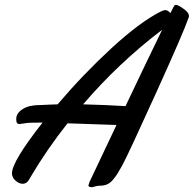

<svg xmlns="http://www.w3.org/2000/svg" viewBox="-20 -739 798 791"><path d="M757.3 -667Q739.3 -612.8 623.8 -357.9Q508.3 -103 483.9 -58.1Q471.7 -36.1 464.8 -24.9Q458 -13.7 446.5 0.2Q435.1 14.2 422.4 20Q409.7 25.9 394 25.9Q381.3 25.9 371.6 29.1Q361.8 32.2 359.9 32.2Q344.2 32.2 344.2 24.9Q344.2 23.4 349.1 9.8Q352.5 2.4 460 -224.1Q345.2 -228.5 258.3 -231Q174.8 -126 106.9 -11.2Q98.6 4.9 91.3 11.5Q84 18.1 72.8 18.1Q58.6 18.1 43.9 5.1Q29.3 -7.8 29.3 -24.9Q29.3 -73.7 155.3 -233.9Q106.9 -233.9 96.2 -232.9Q88.4 -232.4 76.4 -230.2Q64.5 -228 60.1 -228Q53.2 -228 50 -232.4Q46.9 -236.8 46.9 -249Q46.9 -272.5 73 -289.3Q99.1 -306.2 143.1 -306.2Q146.5 -306.2 155.5 -306.6Q164.6 -307.1 181.4 -307.9Q198.2 -308.6 217.3 -309.1Q323.7 -434.1 439.9 -541Q556.2 -647.9 641.1 -690.9Q654.8 -697.8 661.1 -697.3Q670.9 -697.3 682.1 -685.1Q684.1 -689.5 686.5 -693.8Q689 -698.2 690.2 -700.9Q691.4 -703.6 692.9 -706.5Q694.3 -709.5 695.3 -710.9Q696.3 -712.4 697 -713.9Q697.8 -715.3 698.5 -716.1Q699.2 -716.8 700 -717.5Q700.7 -718.3 701.7 -718.5Q702.6 -718.8 703.6 -718.8Q704.6 -718.8 706.1 -718.8Q713.4 -718.8 735.8 -703.1Q758.3 -687.5 758.3 -673.8Q758.3 -669.4 757.3 -667ZM647.9 -616.2Q469.7 -481 322.3 -309.1Q408.7 -307.1 497.1 -301.8Q585.9 -488.8 647.9 -616.2Z"/></svg>

Font: Yellowtail
Style: Regular
Weight: 400
Designer: Astigmatic (AOETI)
Foundry: Astigmatic (AOETI)
Version: Version 1.000